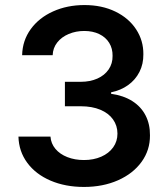

<svg xmlns="http://www.w3.org/2000/svg" viewBox="-20 -737 672 767"><path d="M53.7 -191.4H181.6Q183.6 -163.6 201.4 -142.3Q219.2 -121.1 249 -109.4Q278.8 -97.7 315.4 -97.7Q354 -97.7 384.5 -111.1Q415 -124.5 432.1 -148.4Q449.2 -172.4 449.2 -203.1Q449.2 -234.9 431.6 -259.8Q414.1 -284.7 380.9 -298.6Q347.7 -312.5 302.7 -312.5H239.3V-410.2H302.7Q339.8 -410.2 368.9 -423.1Q397.9 -436 414.1 -459.7Q430.2 -483.4 429.7 -513.7Q430.2 -543 416.3 -565.7Q402.3 -588.4 376.5 -600.8Q350.6 -613.3 316.4 -613.3Q283.2 -613.3 254.6 -601.3Q226.1 -589.4 208.7 -567.4Q191.4 -545.4 190.4 -516.6H68.4Q69.8 -575.2 102.8 -620.6Q135.7 -666 192.1 -691.4Q248.5 -716.8 317.4 -716.8Q387.2 -716.8 440.9 -690.7Q494.6 -664.6 523.9 -619.6Q553.2 -574.7 552.7 -520.5Q553.2 -481.4 537.1 -449.7Q521 -418 491.7 -397Q462.4 -376 423.8 -368.2V-362.3Q473.1 -355.5 508.3 -333.3Q543.5 -311 561.5 -275.9Q579.6 -240.7 579.1 -196.3Q579.6 -137.7 545.7 -90.6Q511.7 -43.5 451.4 -16.8Q391.1 9.8 315.4 9.8Q240.7 9.8 181.6 -15.6Q122.6 -41 88.9 -86.7Q55.2 -132.3 53.7 -191.4Z"/></svg>

Font: Pretendard Std SemiBold
Style: Regular
Weight: 600
Designer: Base glyphs from Inter by Rasmus Andersson; Hangeul glyphs from Noto Sans CJK(Source Han Sans) by Jang Soo-young and Kan
Foundry: Kil Hyung-jin
Version: Version 1.309